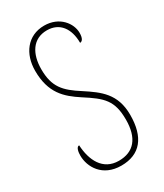

<svg xmlns="http://www.w3.org/2000/svg" viewBox="-185 -798 752 881"><g transform="rotate(-30 191.0 -357.0)"><path d="M189 10C289 10 340 -54 340 -172C340 -284 277 -328 204 -376C127 -425 91 -463 91 -557C91 -638 127 -699 202 -699C270 -699 306 -648 306 -573C317 -573 327 -584 327 -614C327 -664 283 -724 202 -724C113 -724 63 -653 63 -565C63 -447 118 -398 187 -353C276 -296 312 -264 312 -163C312 -65 269 -15 190 -15C105 -15 71 -88 67 -168C51 -168 48 -140 48 -124C48 -64 89 10 189 10Z"/></g></svg>

Font: Noto Serif Hebrew ExtraCondensed Thin
Style: Regular
Weight: 100
Width: 2
Designer: Monotype Design Team
Foundry: Monotype Imaging Inc.
Version: Version 2.004